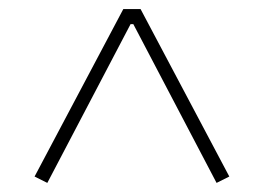

<svg xmlns="http://www.w3.org/2000/svg" viewBox="-20 -718 580 422"><path d="M456 -316 273 -665H267L84 -316L56 -330L251 -698H289L484 -330Z"/></svg>

Font: IBM Plex Sans Condensed ExtraLight
Style: Regular
Weight: 200
Width: 3
Designer: Mike Abbink, Paul van der Laan, Pieter van Rosmalen
Foundry: Bold Monday
Version: Version 1.3